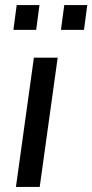

<svg xmlns="http://www.w3.org/2000/svg" viewBox="-20 -739 365 759"><path d="M136 -719H46L33 -621H123ZM325 -719H234L221 -621H312ZM208 -511H114L43 0H137Z"/></svg>

Font: Chivo
Style: Italic
Weight: 400
Italic angle: -8°
Designer: Hector Gatti
Foundry: Omnibus-Type
Version: Version 1.003;PS 001.003;hotconv 1.0.70;makeotf.lib2.5.58329